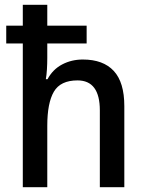

<svg xmlns="http://www.w3.org/2000/svg" viewBox="-20 -846 611 800"><path d="M177 -826V-739H341V-665H177V-605Q177 -580 175.5 -556.5Q174 -533 171 -516H178Q200 -557 239 -577.5Q278 -598 325 -598Q410 -598 454 -550.5Q498 -503 498 -404V-66H396V-386Q396 -511 303 -511Q232 -511 204.5 -464Q177 -417 177 -322V-66H75V-665H6V-739H75V-826Z"/></svg>

Font: Noto Sans Malayalam UI SemiCondensed Medium
Style: Regular
Weight: 500
Width: 4
Designer: Jelle Bosma - Monotype Design Team
Foundry: Monotype Imaging Inc.
Version: Version 2.104; ttfautohint (v1.8.4.7-5d5b)